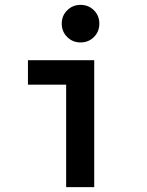

<svg xmlns="http://www.w3.org/2000/svg" viewBox="-20 -768 602 788"><path d="M251.5 0V-521H366.7V0ZM94.7 -420.4V-521H366.7V-420.4ZM310.5 -593.8Q278.3 -593.8 255.9 -616Q233.4 -638.2 233.4 -670.9Q233.4 -703.6 255.9 -725.8Q278.3 -748 310.5 -748Q343.3 -748 365.5 -725.8Q387.7 -703.6 387.7 -670.9Q387.7 -638.2 365.5 -616Q343.3 -593.8 310.5 -593.8Z"/></svg>

Font: Reddit Mono SemiBold
Style: Regular
Weight: 600
Monospace: yes
Designer: Stephen Hutchings
Foundry: Reddit
Version: Version 1.014